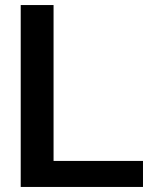

<svg xmlns="http://www.w3.org/2000/svg" viewBox="-20 -740 629 760"><path d="M62 0V-720H192V0ZM124 0V-103H546V0Z"/></svg>

Font: Instrument Sans SemiBold
Style: Regular
Weight: 600
Designer: Rodrigo Fuenzalida
Foundry: fragTYPE
Version: Version 1.000;gftools[0.9.28]